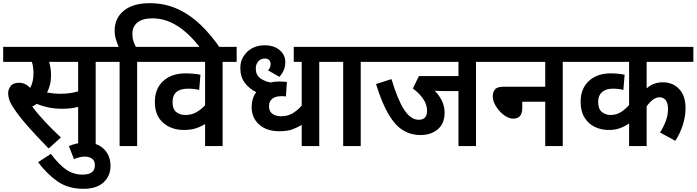

<svg xmlns="http://www.w3.org/2000/svg" viewBox="-20 -916 4368 1204"><path d="M580 -528V0H470V-246Q445 -239 420 -236.5Q395 -234 367 -234Q321 -234 280 -243Q239 -252 211 -265Q198 -255 182 -248Q217 -201 264.5 -150.5Q312 -100 362 -54L285 15Q212 -59 156 -122.5Q100 -186 67 -236Q46 -267 38.5 -289.5Q31 -312 31 -331Q31 -355 46.5 -376Q62 -397 100 -397Q139 -397 169 -365Q180 -384 185 -407Q190 -430 190 -455Q190 -475 187.5 -493.5Q185 -512 180 -528H0V-622H669V-528ZM356 -328Q389 -328 415.5 -331.5Q442 -335 470 -343V-528H288Q293 -511 296.5 -490.5Q300 -470 300 -444Q300 -410 293 -383.5Q286 -357 275 -336Q294 -333 314 -330.5Q334 -328 356 -328Z M412 0Q464 -22 518 -22Q591 -22 632 19Q673 60 673 124Q673 188 629 228Q585 268 504 268Q408 268 341.5 222Q275 176 219 101L299 49Q352 119 397 149Q442 179 498 179Q575 179 575 120Q575 91 556.5 78.5Q538 66 513 66Q494 66 477 70.5Q460 75 444 82Z M730 -528H655V-622H724Q714 -645 706.5 -670.5Q699 -696 699 -724Q699 -802 756.5 -849Q814 -896 918 -896Q1015 -896 1095 -859Q1175 -822 1240.5 -758Q1306 -694 1360 -615H1236Q1170 -703 1094.5 -752Q1019 -801 935 -801Q874 -801 842 -775Q810 -749 810 -705Q810 -679 816.5 -658.5Q823 -638 832 -622H929V-528H840V0H730Z M1464 -528H1376V0H1266V-138Q1238 -121 1207 -111Q1176 -101 1134 -101Q1054 -101 1002.5 -146.5Q951 -192 951 -276Q951 -360 1003.5 -408Q1056 -456 1144 -456Q1169 -456 1195 -453.5Q1221 -451 1237 -447L1229 -352Q1214 -356 1196 -358Q1178 -360 1160 -360Q1062 -360 1062 -276Q1062 -231 1085.5 -213Q1109 -195 1142 -195Q1182 -195 1212 -212.5Q1242 -230 1266 -256V-528H915V-622H1464Z M2071 -528H1982V0H1872V-133Q1843 -115 1811.5 -104Q1780 -93 1732 -93Q1652 -93 1605 -135Q1558 -177 1558 -246Q1558 -271 1565 -295Q1572 -319 1587 -338Q1544 -359 1515.5 -396Q1487 -433 1487 -489Q1487 -530 1506.5 -562Q1526 -594 1560 -613Q1594 -632 1639 -632Q1698 -632 1733.5 -602Q1769 -572 1769 -527Q1769 -499 1759.5 -476.5Q1750 -454 1732 -434L1661 -475Q1677 -492 1677 -514Q1677 -530 1667.5 -539.5Q1658 -549 1640 -549Q1616 -549 1600 -531.5Q1584 -514 1584 -486Q1584 -445 1612.5 -425Q1641 -405 1676 -399Q1702 -405 1733 -405Q1745 -405 1758 -404Q1771 -403 1779 -402L1773 -311Q1761 -313 1746 -313Q1708 -313 1687.5 -297Q1667 -281 1667 -250Q1667 -217 1688.5 -202Q1710 -187 1742 -187Q1786 -187 1817.5 -207Q1849 -227 1872 -254V-528H1822V-622H2071Z M2242 -528V0H2132V-528H2057V-622H2331V-528Z M2965 -528V0H2855V-345H2761Q2745 -345 2731 -345.5Q2717 -346 2706 -347Q2735 -318 2751.5 -283Q2768 -248 2768 -209Q2768 -141 2725 -105Q2682 -69 2616 -69Q2559 -69 2510 -97.5Q2461 -126 2418.5 -196Q2376 -266 2338 -389L2435 -420Q2473 -292 2514 -228.5Q2555 -165 2606 -165Q2658 -165 2658 -221Q2658 -260 2633.5 -296Q2609 -332 2569 -361L2607 -439H2855V-528H2317V-622H3054V-528Z M3040 -622H3597V-528H3509V0H3399V-278H3255V-238Q3255 -172 3198 -172Q3177 -172 3154.5 -185Q3132 -198 3113 -219Q3094 -240 3082 -264.5Q3070 -289 3070 -312Q3070 -337 3083.5 -354.5Q3097 -372 3136 -372H3399V-528H3040Z M4328 -528H4035V-362Q4078 -400 4136 -400Q4199 -400 4239 -357.5Q4279 -315 4279 -238Q4279 -190 4263.5 -137.5Q4248 -85 4215 -33L4119 -85Q4140 -118 4154.5 -155.5Q4169 -193 4169 -232Q4169 -270 4154.5 -288Q4140 -306 4116 -306Q4095 -306 4074 -290.5Q4053 -275 4035 -249V0H3925V-142Q3899 -124 3868.5 -112.5Q3838 -101 3798 -101Q3749 -101 3709 -120.5Q3669 -140 3645 -179.5Q3621 -219 3621 -278Q3621 -360 3672.5 -408Q3724 -456 3809 -456Q3833 -456 3857.5 -453.5Q3882 -451 3897 -447L3889 -352Q3859 -360 3824 -360Q3779 -360 3755 -338.5Q3731 -317 3731 -278Q3731 -232 3754.5 -213.5Q3778 -195 3808 -195Q3845 -195 3873.5 -213Q3902 -231 3925 -258V-528H3584V-622H4328Z"/></svg>

Font: Noto Sans SemiCondensed SemiBold
Style: Regular
Weight: 600
Width: 4
Designer: Monotype Design Team
Foundry: Monotype Imaging Inc.
Version: Version 2.013; ttfautohint (v1.8.4.7-5d5b)